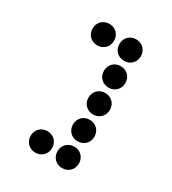

<svg xmlns="http://www.w3.org/2000/svg" viewBox="-127 -560 554 620"><g transform="rotate(30 150.0 -250.0)"><path d="M100 -410C123 -410 140 -427 140 -450C140 -473 123 -490 100 -490C77 -490 60 -473 60 -450C60 -427 77 -410 100 -410ZM200 -410C223 -410 240 -427 240 -450C240 -473 223 -490 200 -490C177 -490 160 -473 160 -450C160 -427 177 -410 200 -410ZM200 -310C223 -310 240 -327 240 -350C240 -373 223 -390 200 -390C177 -390 160 -373 160 -350C160 -327 177 -310 200 -310ZM200 -210C223 -210 240 -227 240 -250C240 -273 223 -290 200 -290C177 -290 160 -273 160 -250C160 -227 177 -210 200 -210ZM200 -110C223 -110 240 -127 240 -150C240 -173 223 -190 200 -190C177 -190 160 -173 160 -150C160 -127 177 -110 200 -110ZM100 -10C123 -10 140 -27 140 -50C140 -73 123 -90 100 -90C77 -90 60 -73 60 -50C60 -27 77 -10 100 -10ZM200 -10C223 -10 240 -27 240 -50C240 -73 223 -90 200 -90C177 -90 160 -73 160 -50C160 -27 177 -10 200 -10Z"/></g></svg>

Font: TINY 5x3 80
Style: Regular
Weight: 200
Designer: Jack Halten Fahnestock
Foundry: Velvetyne Type Foundry
Version: Version 1.002;hotconv 1.0.109;makeotfexe 2.5.65596